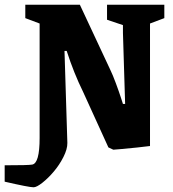

<svg xmlns="http://www.w3.org/2000/svg" viewBox="-79 -628 737 818"><path d="M64 169.9Q44.9 169.9 -59.1 146V76.2Q43 76.2 58.1 73.2Q89.8 67.9 89.8 -40V-527.8L28.8 -550.8V-607.9H261.2L391.1 -330.1Q401.4 -309.1 414.8 -272.9Q428.2 -236.8 436.5 -210.9L444.8 -185.1H454.1L444.8 -487.8V-521L377 -543.9V-607.9H621.1V-550.8L560.1 -527.8V-5.9Q543 -3.4 504.9 0.5Q466.8 4.4 436.8 7.1Q406.7 9.8 403.8 9.8L382.8 0L274.9 -236.8Q235.4 -316.9 205.1 -411.1H195.8L208 -19Q208.5 6.8 191.2 41Q173.8 75.2 150.1 103Q126.5 130.9 101.8 150.4Q77.1 169.9 64 169.9Z"/></svg>

Font: Grenze
Style: Bold
Weight: 700
Designer: Renata Polastri
Foundry: Omnibus-Type
Version: Version 1.002;PS 001.002;hotconv 1.0.88;makeotf.lib2.5.64775